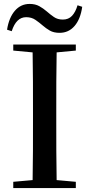

<svg xmlns="http://www.w3.org/2000/svg" viewBox="-20 -963 457 983"><path d="M16.1 -811Q25.9 -873 56.2 -908Q86.4 -942.9 131.8 -942.9Q160.6 -942.9 181.2 -931.4Q201.7 -919.9 219.2 -904.8Q236.8 -889.2 255.9 -876Q274.9 -862.8 301.8 -862.8Q330.6 -862.8 348.6 -881.8Q366.7 -900.9 377 -936L400.9 -928.2Q392.1 -865.2 361.8 -830.1Q331.5 -794.9 285.2 -794.9Q254.9 -794.9 235.1 -806.4Q215.3 -817.9 199.2 -832Q181.2 -847.7 161.4 -861.3Q141.6 -875 113.8 -875Q63 -875 40 -803.2ZM47.9 -704.1V-734.9H368.2V-704.1L270 -694.8Q268.6 -620.6 268.3 -544.7Q268.1 -468.8 268.1 -393.1V-342.8Q268.1 -267.1 268.3 -191.7Q268.6 -116.2 270 -41L368.2 -32.2V0H47.9V-32.2L147 -41Q148.4 -115.2 148.7 -190.7Q148.9 -266.1 148.9 -341.8V-393.1Q148.9 -469.7 148.7 -544.9Q148.4 -620.1 147 -694.8Z"/></svg>

Font: Source Han Serif TW SemiBold
Style: Regular
Weight: 600
Designer: Ryoko NISHIZUKA Ë•øÂ°öÊ∂ºÂ≠ê (kana & ideographs); Frank Grie√ühammer (Latin, Greek & Cyrillic); Wenlong ZHANG Âº†ÊñáÈæô 
Foundry: Adobe
Version: Version 2.003;hotconv 1.1.1;makeotfexe 2.6.0